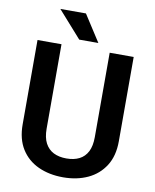

<svg xmlns="http://www.w3.org/2000/svg" viewBox="-97 -974 852 1058"><g transform="rotate(10 328.5 -445.5)"><path d="M463.4 -710.9H597.7V-238.8Q597.7 -157.2 562.5 -101.8Q527.3 -46.4 466.8 -18.3Q406.2 9.8 329.1 9.8Q251 9.8 189.9 -18.3Q128.9 -46.4 94.2 -101.8Q59.6 -157.2 59.6 -238.8V-710.9H193.8V-238.8Q193.8 -189 210.4 -157.5Q227.1 -126 257.3 -110.8Q287.6 -95.7 329.1 -95.7Q371.1 -95.7 401.1 -110.8Q431.2 -126 447.3 -157.5Q463.4 -189 463.4 -238.8ZM296.9 -901.4 392.6 -752.9H285.6L153.8 -901.4Z"/></g></svg>

Font: Roboto SemiBold
Style: Regular
Weight: 600
Designer: Christian Robertson
Foundry: Google
Version: Version 3.009; 2024